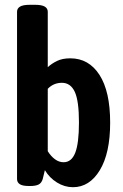

<svg xmlns="http://www.w3.org/2000/svg" viewBox="-20 -773 514 800"><path d="M284 7Q249 7 217.5 -12.5Q186 -32 167 -64Q162 -41 158 -27Q153 -10 140.5 -4Q128 2 107 2H100Q74 2 62.5 -5.5Q51 -13 51 -27V-724Q51 -738 63.5 -745.5Q76 -753 104 -753H126Q154 -753 166.5 -745.5Q179 -738 179 -724V-493Q195 -508 217.5 -519Q240 -530 273 -530Q350 -530 394.5 -461Q439 -392 439 -262Q439 -135 396 -64Q353 7 284 7ZM245 -97Q278 -97 293.5 -136.5Q309 -176 309 -263Q309 -353 291.5 -390.5Q274 -428 238 -428Q203 -428 179 -403V-143Q192 -122 209 -109.5Q226 -97 245 -97Z"/></svg>

Font: Asap Condensed SemiBold
Style: Regular
Weight: 600
Width: 3
Designer: Pablo Cosgaya
Foundry: Omnibus-Type
Version: Version 3.001; ttfautohint (v1.8.4.7-5d5b)